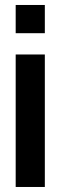

<svg xmlns="http://www.w3.org/2000/svg" viewBox="-20 -744 242 764"><path d="M42.4 -611.9V-724.2H158.4V-611.9ZM42.4 0V-527.2H158.4V0Z"/></svg>

Font: Archivo SemiBold ExtraCondensed
Style: Regular
Weight: 600
Width: 2
Version: Version 2.001